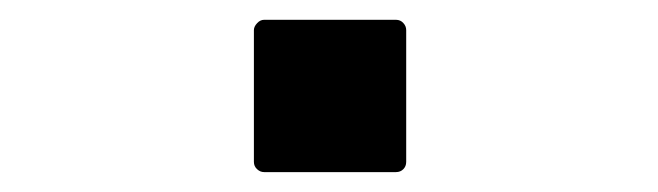

<svg xmlns="http://www.w3.org/2000/svg" viewBox="-20 -428 658 192"><path d="M244.1 -255.9Q240.2 -255.9 237.1 -258.8Q233.9 -261.7 233.9 -266.1V-397.9Q233.9 -401.4 237.1 -404.8Q240.2 -408.2 244.1 -408.2H376Q380.4 -408.2 383.3 -405Q386.2 -401.9 386.2 -397.9V-266.1Q386.2 -261.7 383.3 -258.8Q380.4 -255.9 376 -255.9Z"/></svg>

Font: Fragment Mono SemBd
Style: Regular
Weight: 600
Designer: Wei Huang based on Nimbus Sans by URW Studio, based on Helvetica by Max Miedinger.
Foundry: Wei Huang
Version: Version 1.011